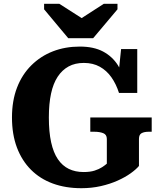

<svg xmlns="http://www.w3.org/2000/svg" viewBox="-20 -973 846 1010"><path d="M339 -772H470L598 -924V-953H526L368 -851L450 -852L292 -953H212V-924ZM711 -242V-100Q696 -82 667.5 -61.5Q639 -41 599 -23Q559 -5 510.5 6Q462 17 408 17Q325 17 258 -7.5Q191 -32 143 -80Q95 -128 69 -197Q43 -266 43 -355Q43 -443 69.5 -512Q96 -581 145 -629.5Q194 -678 258.5 -703Q323 -728 400 -728Q473 -728 522 -702Q571 -676 600.5 -629.5Q630 -583 644 -520L600 -551L617 -715H702V-484H606Q591 -531 566 -566.5Q541 -602 505 -622Q469 -642 421 -642Q375 -642 341 -623.5Q307 -605 283.5 -569.5Q260 -534 248.5 -480.5Q237 -427 237 -355Q237 -279 249 -224.5Q261 -170 284.5 -135.5Q308 -101 342 -84.5Q376 -68 420 -68Q454 -68 477.5 -75.5Q501 -83 517 -93.5Q533 -104 542 -112V-242Q542 -265 523 -272.5Q504 -280 475 -280H455V-355H778V-280H763Q739 -280 725 -272.5Q711 -265 711 -242Z"/></svg>

Font: Roboto Serif
Style: Bold
Weight: 700
Designer: Greg Gazdowicz
Foundry: Commercial Type
Version: Version 1.008